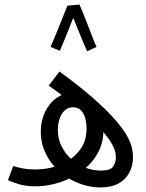

<svg xmlns="http://www.w3.org/2000/svg" viewBox="-20 -813 642 843"><path d="M422 10Q384 10 346 -1.5Q308 -13 274.5 -34.5Q241 -56 215 -86.5Q189 -117 174 -154Q159 -191 159 -234Q159 -282 177.5 -321Q196 -360 228.5 -383Q261 -406 303 -406Q348 -406 377 -381Q406 -356 420 -318Q434 -280 434 -240Q434 -192 415.5 -153Q397 -114 366 -84.5Q335 -55 296.5 -35Q258 -15 216.5 -5Q175 5 136 5Q93 5 62.5 -4.5Q32 -14 15 -22L38 -84Q57 -78 80.5 -73.5Q104 -69 133 -69Q156 -69 178 -72Q200 -75 221 -81.5Q242 -88 261 -97Q304 -119 332 -156.5Q360 -194 360 -249Q360 -271 354.5 -292.5Q349 -314 336 -328Q323 -342 301 -342Q279 -342 264 -328Q249 -314 241.5 -291.5Q234 -269 234 -243Q234 -204 250 -171.5Q266 -139 293 -114.5Q320 -90 354 -77Q388 -64 424 -64Q465 -64 476.5 -81.5Q488 -99 489 -121Q489 -127 487 -141Q485 -155 472.5 -179Q460 -203 429 -238.5Q398 -274 341.5 -323.5Q285 -373 194 -437L241 -499Q329 -435 387.5 -383.5Q446 -332 481.5 -292Q517 -252 535 -221Q553 -190 558.5 -166.5Q564 -143 564 -125Q564 -85 547.5 -54.5Q531 -24 499.5 -7Q468 10 422 10ZM329 -793Q335 -780 345 -755Q355 -730 366 -701.5Q377 -673 387 -647.5Q397 -622 404 -607L363 -588Q358 -597 349 -618.5Q340 -640 329.5 -666Q319 -692 309.5 -715.5Q300 -739 294 -752L276 -788ZM276 -788 316 -773Q310 -757 299.5 -729.5Q289 -702 277 -672.5Q265 -643 255.5 -620Q246 -597 243 -590L202 -607Q206 -616 216 -639.5Q226 -663 237.5 -692Q249 -721 259.5 -747Q270 -773 276 -788Z"/></svg>

Font: Noto Sans Arabic ExtraCondensed
Style: Regular
Weight: 400
Width: 2
Designer: Monotype Design Team, Nadine Chahine, Nizar Qandah and Khaled Hosny
Foundry: Monotype Imaging Inc.
Version: Version 2.012